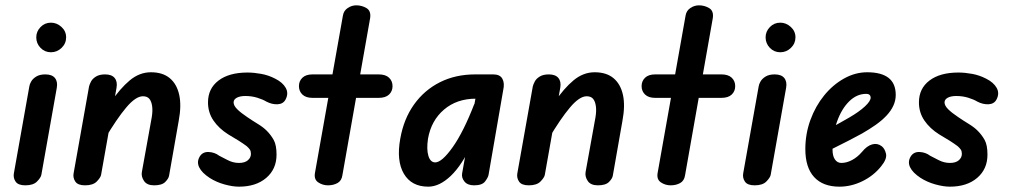

<svg xmlns="http://www.w3.org/2000/svg" viewBox="-20 -695 3788 720"><path d="M75 0Q48 0 38.5 -14Q29 -28 32 -45L90 -371Q91 -379 97 -389.5Q103 -400 116 -408Q129 -416 150 -416Q175 -416 186 -402.5Q197 -389 193 -366L135 -39Q133 -29 119 -14.5Q105 0 75 0ZM171 -499Q148 -499 132 -515.5Q116 -532 116 -555Q116 -577 132 -593.5Q148 -610 171 -610Q193 -610 210.5 -594Q228 -578 228 -555Q228 -532 211 -515.5Q194 -499 171 -499Z M299 0Q272 0 262.5 -14Q253 -28 256 -45L314 -371Q316 -379 321.5 -389.5Q327 -400 340 -408Q353 -416 374 -416Q399 -416 410 -402.5Q421 -389 417 -366L359 -39Q357 -29 343 -14.5Q329 0 299 0ZM558 0Q531 0 520 -16.5Q509 -33 512 -50L549 -255Q553 -279 550.5 -297Q548 -315 540 -324.5Q532 -334 516 -334Q489 -334 453.5 -292Q418 -250 373 -174L395 -311Q430 -363 466.5 -393.5Q503 -424 546 -424Q590 -424 616.5 -402Q643 -380 652 -339.5Q661 -299 650 -241L614 -36Q612 -25 599.5 -12.5Q587 0 558 0Z M876 5Q852 5 821.5 -3.5Q791 -12 766 -28Q737 -47 727 -67.5Q717 -88 729 -108Q740 -126 762.5 -125Q785 -124 802 -111Q812 -106 833 -95Q854 -84 876 -84Q898 -84 909.5 -94Q921 -104 921 -118Q921 -128 917 -134Q913 -140 905 -147Q893 -156 875 -167.5Q857 -179 836 -191Q801 -213 780.5 -243Q760 -273 760 -311Q760 -363 799.5 -393Q839 -423 908 -423Q932 -423 959.5 -418Q987 -413 1012 -400Q1040 -386 1051.5 -365.5Q1063 -345 1051 -322Q1042 -305 1021 -304Q1000 -303 979 -314Q966 -322 945 -328.5Q924 -335 900 -335Q880 -335 868 -328.5Q856 -322 856 -311Q856 -299 869.5 -285.5Q883 -272 907 -256Q926 -243 946.5 -230.5Q967 -218 980 -205Q996 -189 1006.5 -170Q1017 -151 1017 -115Q1017 -61 978.5 -28Q940 5 876 5Z M1210 0Q1190 0 1173.5 -11Q1157 -22 1161 -46L1266 -637Q1269 -655 1284 -665Q1299 -675 1316 -675Q1337 -675 1354.5 -664.5Q1372 -654 1368 -627L1264 -38Q1261 -17 1245.5 -8.5Q1230 0 1210 0ZM1152 -328Q1127 -328 1114 -340.5Q1101 -353 1101 -372Q1101 -391 1114 -403.5Q1127 -416 1152 -416H1400Q1426 -416 1439 -403.5Q1452 -391 1452 -372Q1452 -353 1439 -340.5Q1426 -328 1400 -328Z M1586 5Q1523 5 1494.5 -43.5Q1466 -92 1481 -175Q1494 -249 1532.5 -303Q1571 -357 1629.5 -386.5Q1688 -416 1762 -416H1799L1786 -325H1765Q1693 -325 1645 -284Q1597 -243 1585 -175Q1579 -135 1586.5 -110.5Q1594 -86 1612 -86Q1637 -86 1677.5 -143Q1718 -200 1759 -306L1750 -157Q1713 -76 1670.5 -35.5Q1628 5 1586 5ZM1758 0Q1733 0 1721.5 -14.5Q1710 -29 1713 -45L1779 -416H1830Q1855 -416 1864 -399.5Q1873 -383 1867 -357L1812 -39Q1810 -29 1799 -14.5Q1788 0 1758 0Z M1963 0Q1936 0 1926.5 -14Q1917 -28 1920 -45L1978 -371Q1980 -379 1985.5 -389.5Q1991 -400 2004 -408Q2017 -416 2038 -416Q2063 -416 2074 -402.5Q2085 -389 2081 -366L2023 -39Q2021 -29 2007 -14.5Q1993 0 1963 0ZM2222 0Q2195 0 2184 -16.5Q2173 -33 2176 -50L2213 -255Q2217 -279 2214.5 -297Q2212 -315 2204 -324.5Q2196 -334 2180 -334Q2153 -334 2117.5 -292Q2082 -250 2037 -174L2059 -311Q2094 -363 2130.5 -393.5Q2167 -424 2210 -424Q2254 -424 2280.5 -402Q2307 -380 2316 -339.5Q2325 -299 2314 -241L2278 -36Q2276 -25 2263.5 -12.5Q2251 0 2222 0Z M2495 0Q2475 0 2458.5 -11Q2442 -22 2446 -46L2551 -637Q2554 -655 2569 -665Q2584 -675 2601 -675Q2622 -675 2639.5 -664.5Q2657 -654 2653 -627L2549 -38Q2546 -17 2530.5 -8.5Q2515 0 2495 0ZM2437 -328Q2412 -328 2399 -340.5Q2386 -353 2386 -372Q2386 -391 2399 -403.5Q2412 -416 2437 -416H2685Q2711 -416 2724 -403.5Q2737 -391 2737 -372Q2737 -353 2724 -340.5Q2711 -328 2685 -328Z M2810 0Q2783 0 2773.5 -14Q2764 -28 2767 -45L2825 -371Q2826 -379 2832 -389.5Q2838 -400 2851 -408Q2864 -416 2885 -416Q2910 -416 2921 -402.5Q2932 -389 2928 -366L2870 -39Q2868 -29 2854 -14.5Q2840 0 2810 0ZM2906 -499Q2883 -499 2867 -515.5Q2851 -532 2851 -555Q2851 -577 2867 -593.5Q2883 -610 2906 -610Q2928 -610 2945.5 -594Q2963 -578 2963 -555Q2963 -532 2946 -515.5Q2929 -499 2906 -499Z M3128 5Q3066 5 3033 -31Q3000 -67 3000 -136Q3000 -193 3019 -245Q3038 -297 3070.5 -337Q3103 -377 3145 -400.5Q3187 -424 3232 -424Q3285 -424 3312 -403Q3339 -382 3339 -339Q3339 -318 3330 -298.5Q3321 -279 3304 -261Q3287 -243 3263.5 -226.5Q3240 -210 3212 -194Q3192 -183 3164 -168.5Q3136 -154 3105.5 -139Q3075 -124 3047 -111L3062 -197Q3074 -204 3092 -213.5Q3110 -223 3130 -234.5Q3150 -246 3166 -255Q3202 -276 3223.5 -296Q3245 -316 3245 -329Q3245 -335 3241 -339Q3237 -343 3228 -343Q3193 -343 3164.5 -315Q3136 -287 3119 -239.5Q3102 -192 3102 -134Q3102 -110 3111 -97Q3120 -84 3135 -84Q3155 -84 3175.5 -95Q3196 -106 3213 -126Q3231 -148 3250.5 -153.5Q3270 -159 3286 -147Q3298 -138 3302.5 -118.5Q3307 -99 3284 -71Q3256 -36 3214 -15.5Q3172 5 3128 5Z M3542 5Q3518 5 3487.5 -3.5Q3457 -12 3432 -28Q3403 -47 3393 -67.5Q3383 -88 3395 -108Q3406 -126 3428.5 -125Q3451 -124 3468 -111Q3478 -106 3499 -95Q3520 -84 3542 -84Q3564 -84 3575.5 -94Q3587 -104 3587 -118Q3587 -128 3583 -134Q3579 -140 3571 -147Q3559 -156 3541 -167.5Q3523 -179 3502 -191Q3467 -213 3446.5 -243Q3426 -273 3426 -311Q3426 -363 3465.5 -393Q3505 -423 3574 -423Q3598 -423 3625.5 -418Q3653 -413 3678 -400Q3706 -386 3717.5 -365.5Q3729 -345 3717 -322Q3708 -305 3687 -304Q3666 -303 3645 -314Q3632 -322 3611 -328.5Q3590 -335 3566 -335Q3546 -335 3534 -328.5Q3522 -322 3522 -311Q3522 -299 3535.5 -285.5Q3549 -272 3573 -256Q3592 -243 3612.5 -230.5Q3633 -218 3646 -205Q3662 -189 3672.5 -170Q3683 -151 3683 -115Q3683 -61 3644.5 -28Q3606 5 3542 5Z"/></svg>

Font: Edu VIC WA NT Beginner SemiBold
Style: Regular
Weight: 600
Designer: Tina and Corey Anderson
Foundry: Google for Education
Version: Version 1.003